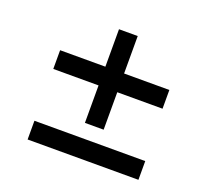

<svg xmlns="http://www.w3.org/2000/svg" viewBox="-134 -988 1269 1156"><g transform="rotate(20 500.0 -410.0)"><path d="M850 -576H560V-816H440V-576H150V-456H440V-216H560V-456H850ZM150 -124V-4H860V-124Z"/></g></svg>

Font: GenEiGothic-pro-Heavy
Style: Bold
Weight: 900
Designer: Ryoko NISHIZUKA (kana & ideographs); Paul D. Hunt (Latin, Greek & Cyrillic); Wenlong ZHANG (bopomofo); Sandoll Communica
Foundry: Adobe Systems Incorporated; o_tamon
Version: Version 1.000.140830